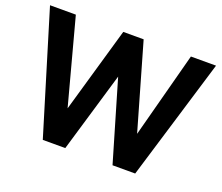

<svg xmlns="http://www.w3.org/2000/svg" viewBox="-115 -859 1187 1027"><g transform="rotate(20 479.0 -345.0)"><path d="M6 -690H153L283 -204L423 -690H539L679 -203L808 -690H951L742 0H613L479 -456L344 0H216Z"/></g></svg>

Font: Radio Canada SemiBold
Style: Regular
Weight: 600
Designer: Charles Daoud, Etienne Aubert Bonn, Alexandre Saumier Demers, Jacques Le Bailly
Foundry: Radio-Canada
Version: Version 2.104; ttfautohint (v1.8.4.7-5d5b);gftools[0.9.28.de